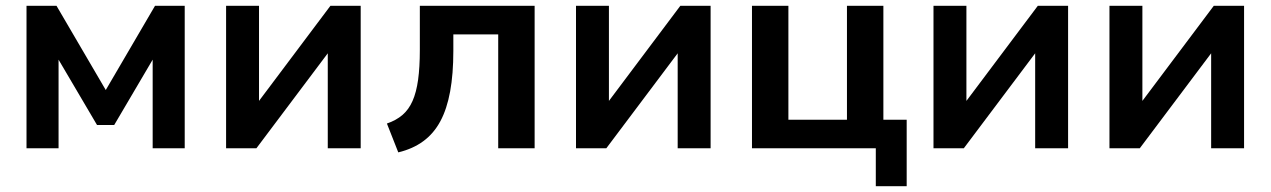

<svg xmlns="http://www.w3.org/2000/svg" viewBox="-20 -509 4361 659"><path d="M71 0V-489H174L343 -200L512 -489H614V0H504V-345H528L372 -80H313L157 -345H181V0Z M756 0V-489H869V-128H843L1114 -489H1218V0H1105V-362H1132L860 0Z M1347 14 1308 -85Q1340 -96 1361.5 -114.5Q1383 -133 1396 -162.5Q1409 -192 1415 -235Q1421 -278 1421 -338V-489H1815V0H1690V-391H1536V-334Q1536 -255 1525 -195Q1514 -135 1491.5 -93Q1469 -51 1433 -24.5Q1397 2 1347 14Z M1957 0V-489H2070V-128H2044L2315 -489H2419V0H2306V-362H2333L2061 0Z M2986 130V0H2561V-489H2686V-98H2887V-489H3012V-98H3092V130Z M3184 0V-489H3297V-128H3271L3542 -489H3646V0H3533V-362H3560L3288 0Z M3788 0V-489H3901V-128H3875L4146 -489H4250V0H4137V-362H4164L3892 0Z"/></svg>

Font: NunitoSans3
Style: Bold
Weight: 700
Designer: Vernon Adams
Foundry: Vernon Adams
Version: Version 3.101;gftools[0.9.27]